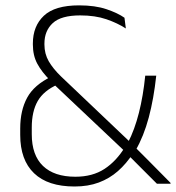

<svg xmlns="http://www.w3.org/2000/svg" viewBox="-20 -668 640 698"><path d="M550.5 0Q539 -11.5 524 -26.5Q509 -41.5 493 -57.5Q477 -73.5 462.8 -87.8Q448.5 -102 438.5 -112L432 -119.5L169.5 -367.5L163.5 -374.5Q131.5 -406.5 115.5 -436.5Q99.5 -466.5 99.5 -506V-510Q99.5 -573 139.5 -610.8Q179.5 -648.5 267.5 -648.5Q326 -648.5 367.2 -634.5Q408.5 -620.5 432.5 -603.5L437.5 -564.5Q407.5 -584 366.8 -598Q326 -612 271.5 -612Q202 -612 171.8 -584Q141.5 -556 141.5 -509.5V-506Q141.5 -472.5 157.2 -445.2Q173 -418 202 -390L455 -149.5L465 -139Q477 -127 490.2 -113.8Q503.5 -100.5 517.2 -86.8Q531 -73 545.2 -58.5Q559.5 -44 573.2 -30.2Q587 -16.5 600 -3V0ZM251 10Q154 10 103.8 -38.2Q53.5 -86.5 53.5 -177.5V-201Q53.5 -266.5 78.8 -313Q104 -359.5 167.5 -390L190 -361Q139 -338.5 117.2 -300.8Q95.5 -263 95.5 -204.5V-180Q95.5 -104 136.2 -64.8Q177 -25.5 254 -25.5Q316.5 -25.5 360 -54Q403.5 -82.5 435 -134.5L445 -149Q469.5 -196.5 485 -257.8Q500.5 -319 508 -393H548Q539 -309 520.8 -240.8Q502.5 -172.5 473 -121.5L464 -111Q439.5 -73 408.8 -46Q378 -19 339.2 -4.5Q300.5 10 251 10Z"/></svg>

Font: Anek Telugu ExtraLight
Style: Regular
Weight: 250
Version: Version 1.003